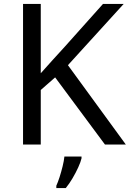

<svg xmlns="http://www.w3.org/2000/svg" viewBox="-20 -734 659 975"><path d="M619 0H513L260 -341L187 -277V0H97V-714H187V-362Q217 -396 248 -430Q279 -464 310 -498L503 -714H608L325 -403ZM394 70Q390 88 377.5 115.5Q365 143 348.5 171Q332 199 314 221H266V209Q274 192 282.5 165.5Q291 139 298 110.5Q305 82 307 61H394Z"/></svg>

Font: Noto Sans Vai
Style: Regular
Weight: 400
Designer: Monotype Design Team
Foundry: Monotype Imaging Inc.
Version: Version 2.001; ttfautohint (v1.8.4.7-5d5b)